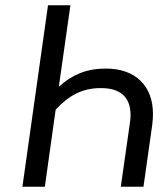

<svg xmlns="http://www.w3.org/2000/svg" viewBox="-20 -708 638 728"><path d="M560 -275Q560 -256 557 -233L524 0H438L472 -238Q475 -256 475 -271Q475 -374 362 -374Q310 -374 268.5 -353Q227 -332 191 -292L150 0H65L162 -688H247L203 -379Q240 -413 283 -430.5Q326 -448 381 -448Q465 -448 512.5 -402Q560 -356 560 -275Z"/></svg>

Font: Fira Sans Book
Style: Italic
Weight: 350
Italic angle: -8°
Designer: bBox Type GmbH & Carrois Corporate GbR & Edenspiekermann AG
Foundry: bBox Type GmbH & Carrois Corporate GbR & Edenspiekermann AG
Version: Version 4.301